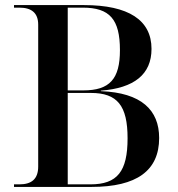

<svg xmlns="http://www.w3.org/2000/svg" viewBox="-20 -734 699 754"><path d="M35 0H340C517 0 605 -64 605 -192C605 -302 535 -370 376 -376V-378C507 -388 575 -442 575 -542C575 -655 485 -714 310 -714H35V-704H56C103 -704 130 -684 130 -637V-80C130 -30 103 -10 56 -10H35ZM307 -379H246V-704H305C411 -704 451 -658 451 -537C451 -424 411 -379 307 -379ZM335 -10H246V-369H337C441 -369 481 -319 481 -191C481 -61 441 -10 335 -10Z"/></svg>

Font: Noto Serif Display Medium
Style: Regular
Weight: 500
Designer: Monotype Design Team
Foundry: Monotype Imaging Inc.
Version: Version 2.009